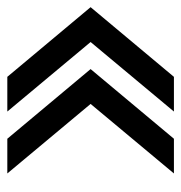

<svg xmlns="http://www.w3.org/2000/svg" viewBox="-5 -521 500 530"><g transform="rotate(-90 245.0 -256.0)"><path d="M297.9 -25.9H202.1L394 -255.9L202.1 -485.8H297.9L490.2 -255.9ZM127 -25.9H31.2L223.1 -255.9L31.2 -485.8H127L319.3 -255.9Z"/></g></svg>

Font: Bainsley
Style: Regular
Weight: 400
Designer: Paul James MIller
Foundry: High-Logic / Made with FontCreator
Version: Version 1.411;March 28, 2021;FontCreator 13.0.0.2683 64-bit